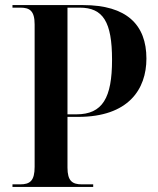

<svg xmlns="http://www.w3.org/2000/svg" viewBox="-20 -734 622 754"><path d="M29 0H346V-10H302C264 -10 245 -23 245 -76V-275H287C484 -275 555 -383 555 -504C555 -637 477 -714 307 -714H29V-704H60C97 -704 116 -691 116 -638V-79C116 -24 98 -10 59 -10H29ZM280 -285H245V-704H293C385 -704 420 -648 420 -499C420 -350 383 -285 280 -285Z"/></svg>

Font: Noto Serif Display SemiCondensed SemiBold
Style: Regular
Weight: 600
Width: 4
Designer: Monotype Design Team
Foundry: Monotype Imaging Inc.
Version: Version 2.009